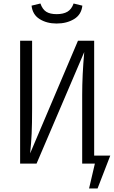

<svg xmlns="http://www.w3.org/2000/svg" viewBox="-20 -938 655 1101"><path d="M161 -905.6 211.8 -917.9Q223.6 -884.1 245.4 -870.5Q267.2 -856.9 304.6 -856.9Q343.1 -856.9 366.7 -870.8Q390.3 -884.6 402.1 -917.9L452.3 -905.6Q446.7 -853.8 404.6 -828.5Q362.6 -803.1 304.6 -803.1Q248.2 -803.1 207.4 -828.5Q166.7 -853.8 161 -905.6ZM520 -45.6H612.3L539.5 142.6H490.8L524.1 0H451.3V-393.8Q451.3 -507.2 463.1 -639.5L189.7 0H95.4V-704.6H164.1V-313.3Q164.1 -226.2 161.5 -171.5Q159 -116.9 152.8 -58.5L427.2 -704.6H520Z"/></svg>

Font: Fira Code Fixed Light
Style: Regular
Weight: 300
Monospace: yes
Designer: Carrois Corporate, Edenspiekermann AG, Nikita Prokopov
Foundry: Carrois Corporate, Edenspiekermann AG, Nikita Prokopov
Version: Version 5.002